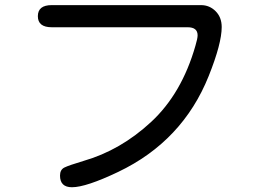

<svg xmlns="http://www.w3.org/2000/svg" viewBox="-20 -707 1040 770"><path d="M786.1 -686.5Q820.3 -686.5 844.7 -662.1Q869.1 -637.7 869.1 -598.6Q869.1 -532.2 816.9 -401.9Q764.6 -271.5 673.8 -175.3Q583 -79.1 454.1 -17.6Q325.2 43.9 268.6 43.9Q220.7 43.9 220.7 -2.9Q220.7 -26.4 238.3 -35.2Q255.9 -43.9 314.5 -61.5Q463.9 -104.5 586.4 -218.3Q709 -332 763.7 -523.4Q772.5 -552.7 772.5 -565.4Q772.5 -597.7 732.4 -597.7H187.5Q131.8 -597.7 131.8 -642.1Q131.8 -686.5 187.5 -686.5H786.1Z"/></svg>

Font: jf-openhuninn-1.0
Style: Regular
Weight: 400
Designer: [Kosugi Maru]
      Designed by Motoya company      

      [Varela Round]
      Joe Prince(Latin component); Avraham Co
Foundry: justfont CO.,LTD.
Version: 1.0